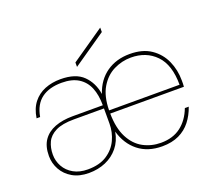

<svg xmlns="http://www.w3.org/2000/svg" viewBox="-119 -850 1131 1019"><g transform="rotate(-20 446.0 -340.5)"><path d="M220 12Q166 12 128 -10Q90 -32 70 -68Q50 -104 50 -145Q50 -200 73.5 -234Q97 -268 140 -284.5Q183 -301 241 -301H411Q411 -359 394 -400.5Q377 -442 340.5 -465Q304 -488 246 -488Q175 -488 132 -456Q89 -424 77 -356H57Q65 -409 91.5 -442.5Q118 -476 158 -492Q198 -508 246 -508Q332 -508 374.5 -466Q417 -424 427 -359Q451 -431 506 -469.5Q561 -508 637 -508Q710 -508 757 -476Q804 -444 827 -392.5Q850 -341 850 -282Q850 -272 850 -264.5Q850 -257 849 -246H433Q434 -163 461.5 -110Q489 -57 534.5 -32.5Q580 -8 634 -8Q702 -8 747 -42.5Q792 -77 815 -138H837Q822 -94 795.5 -60Q769 -26 729 -7Q689 12 634 12Q553 12 499.5 -30.5Q446 -73 425 -147Q416 -96 387 -60.5Q358 -25 315 -6.5Q272 12 220 12ZM221 -8Q287 -8 329 -35.5Q371 -63 391 -106Q411 -149 411 -197V-283H241Q175 -283 138 -264.5Q101 -246 86.5 -215Q72 -184 72 -145Q72 -109 89.5 -77.5Q107 -46 140.5 -27Q174 -8 221 -8ZM433 -264H831Q831 -377 777 -432.5Q723 -488 637 -488Q586 -488 539.5 -465Q493 -442 463.5 -392.5Q434 -343 433 -264ZM352 -539V-564L539 -693V-668Z"/></g></svg>

Font: DM Sans 24pt Thin
Style: Regular
Weight: 250
Designer: Colophon Foundry, Jonny Pinhorn
Foundry: Colophon Foundry
Version: Version 4.004;gftools[0.9.30]